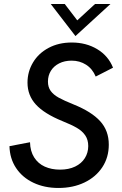

<svg xmlns="http://www.w3.org/2000/svg" viewBox="-20 -921 608 953"><path d="M27 -195.5 129 -215Q130 -170.5 149.5 -139.8Q169 -109 202.2 -94Q235.5 -79 278 -79Q321 -79 352.8 -94.2Q384.5 -109.5 401.2 -136.2Q418 -163 418 -196Q418 -227.5 403 -249.2Q388 -271 361.2 -286.5Q334.5 -302 289.5 -320Q200 -356.5 158.2 -402Q116.5 -447.5 116.5 -511Q116.5 -565 143.8 -610.8Q171 -656.5 221 -683.2Q271 -710 336 -710Q407.5 -710 462.5 -677Q517.5 -644 541 -585L455 -541Q439 -579.5 407.2 -599.8Q375.5 -620 335.5 -620Q300.5 -620 273.8 -606.5Q247 -593 232.5 -569.5Q218 -546 218 -516Q218 -488.5 231.5 -469.8Q245 -451 271 -436.5Q297 -422 345.5 -402.5Q434.5 -366.5 477.2 -319.5Q520 -272.5 520 -203Q520 -140 488 -91.2Q456 -42.5 399.2 -15.2Q342.5 12 270.5 12Q200.5 12 145.8 -14Q91 -40 59.8 -87Q28.5 -134 27 -195.5ZM232 -901H301.5L363.5 -820L451.5 -901H528L354.5 -742Z"/></svg>

Font: HK Grotesk Medium
Style: Italic
Weight: 500
Italic angle: -8°
Designer: Alfredo Marco Pradil
Foundry: Hanken Design Co.
Version: Version 3.004